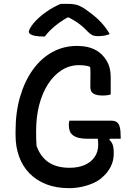

<svg xmlns="http://www.w3.org/2000/svg" viewBox="-20 -959 690 999"><path d="M341 -331H560Q578 -331 588.5 -323Q599 -315 603.5 -296.5Q608 -278 608 -246V-237H436Q409 -237 390.5 -241.5Q372 -246 360 -255Q348 -264 343 -277.5Q338 -291 338 -309Q338 -315 339 -321.5Q340 -328 341 -331ZM380 -720Q400 -720 418.5 -717.5Q437 -715 453 -709.5Q469 -704 482.5 -696Q496 -688 508 -677Q532 -653 544 -625Q556 -597 556 -557Q556 -542 556 -527Q556 -512 556 -497Q556 -482 556 -468Q549 -465 538 -463.5Q527 -462 514 -462Q482 -462 466 -472Q450 -482 450 -506Q450 -539 450.5 -560.5Q451 -582 450 -600Q449 -618 446 -639L465 -601Q449 -613 431 -616.5Q413 -620 391 -620Q342 -620 301 -594Q260 -568 230 -521.5Q200 -475 184 -413Q168 -351 168 -279V-265Q168 -249 168.5 -232.5Q169 -216 170 -201Q189 -145 231.5 -115.5Q274 -86 342 -86Q388 -86 421.5 -101Q455 -116 473 -143Q491 -170 491 -206Q491 -217 490 -226Q489 -235 488 -243.5Q487 -252 484 -260H563L549 -231Q562 -220 567 -204Q572 -188 572 -164Q572 -123 556.5 -92.5Q541 -62 515 -39Q497 -21 469 -8Q441 5 407.5 12.5Q374 20 340 20Q273 20 221.5 0Q170 -20 134 -56.5Q98 -93 79.5 -144Q61 -195 61 -255V-279Q61 -375 84.5 -455.5Q108 -536 150.5 -595.5Q193 -655 251.5 -687.5Q310 -720 380 -720ZM296 -939Q303 -939 309.5 -939Q316 -939 322.5 -939Q329 -939 335 -939Q358 -939 376.5 -934.5Q395 -930 423 -912Q440 -900 457.5 -886.5Q475 -873 491.5 -857.5Q508 -842 523 -823Q538 -804 551 -782Q537 -776 522.5 -773.5Q508 -771 489 -771Q470 -771 459 -777Q448 -783 436 -795Q414 -819 387 -838.5Q360 -858 311 -881L368 -868Q351 -868 334 -868Q317 -868 300 -868L357 -882Q301 -853 266.5 -824Q232 -795 213 -769H207Q179 -769 162 -772.5Q145 -776 137.5 -781.5Q130 -787 130 -794Q130 -800 136.5 -812Q143 -824 157 -841Q170 -856 186 -870Q202 -884 219.5 -896.5Q237 -909 256 -919.5Q275 -930 296 -939Z"/></svg>

Font: Recursive Casual Medium
Style: Regular
Weight: 500
Version: Version 1.047